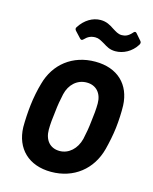

<svg xmlns="http://www.w3.org/2000/svg" viewBox="-109 -778 684 858"><g transform="rotate(15 233.0 -348.5)"><path d="M348 -587C384 -587 422 -606 445 -643C449 -650 449 -655 445 -660L419 -690C414 -696 408 -694 403 -687C387 -669 373 -664 357 -664C340 -664 328 -673 313 -682C295 -694 277 -705 250 -705C213 -705 178 -684 154 -647C149 -640 151 -635 155 -630L182 -601C188 -595 192 -596 198 -602C212 -617 227 -624 247 -624C263 -624 273 -617 291 -607C307 -597 322 -587 348 -587ZM210 8C315 8 394 -55 420 -154C428 -185 436 -223 440 -257C444 -291 446 -331 445 -362C441 -457 379 -519 275 -519C170 -519 92 -457 66 -361C57 -331 49 -291 45 -256C41 -222 39 -183 39 -153C42 -55 106 8 210 8ZM223 -92C178 -92 152 -124 152 -172C152 -197 155 -227 159 -256C162 -286 167 -315 173 -341C184 -388 218 -419 262 -419C306 -419 333 -388 333 -341C333 -315 330 -286 326 -256C323 -227 318 -198 312 -172C300 -124 265 -92 223 -92Z"/></g></svg>

Font: Barlow Semi Condensed SemiBold
Style: Italic
Weight: 600
Width: 4
Italic angle: -7°
Designer: Jeremy Tribby
Foundry: Tribby Type
Version: Version 1.422;hotconv 1.0.109;makeotfexe 2.5.65596